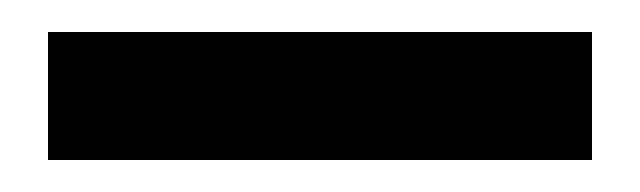

<svg xmlns="http://www.w3.org/2000/svg" viewBox="-20 -880 400 120"><path d="M10 -860H350V-780H10Z"/></svg>

Font: Otomanopee One
Style: Regular
Weight: 400
Designer: Das Ende der Wildnis
Foundry: Gutenberg Labo
Version: Version 3.005